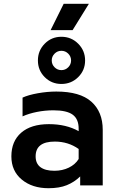

<svg xmlns="http://www.w3.org/2000/svg" viewBox="-20 -978 617 1013"><path d="M316 -958H449L363 -819H247ZM180 -659Q180 -711 216 -747.5Q252 -784 304 -784Q356 -784 392.5 -747.5Q429 -711 429 -659Q429 -607 392.5 -571Q356 -535 304 -535Q252 -535 216 -571Q180 -607 180 -659ZM355 -659Q355 -680 340 -695Q325 -710 304 -710Q283 -710 268 -695Q253 -680 253 -659Q253 -638 268 -623Q283 -608 304 -608Q325 -608 340 -623Q355 -638 355 -659ZM40 -153Q40 -233 92 -278Q144 -323 238 -323Q329 -323 395 -286V-299Q395 -350 363.5 -373Q332 -396 262 -396Q218 -396 175 -387.5Q132 -379 99 -364V-463Q129 -477 179.5 -486Q230 -495 277 -495Q402 -495 462 -441.5Q522 -388 522 -293V0H403V-47Q372 -17 332.5 -1Q293 15 236 15Q150 15 95 -30.5Q40 -76 40 -153ZM395 -139V-192Q340 -231 269 -231Q168 -231 168 -153Q168 -115 193.5 -96Q219 -77 267 -77Q309 -77 343 -93.5Q377 -110 395 -139Z"/></svg>

Font: Prompt Medium
Style: Regular
Weight: 500
Designer: Katatrad Team
Foundry: CadsonDemak
Version: Version 1.001